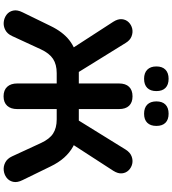

<svg xmlns="http://www.w3.org/2000/svg" viewBox="35 -992 964 1075"><g transform="rotate(90 517.5 -454.0)"><path d="M519 8.5Q484 8.5 465.4 -11.8Q446.8 -32 446.8 -68.2V-289H389Q340.5 -289 309.2 -268.5Q278 -248 256 -201L181.2 -39Q168.8 -12.2 147.2 -1.1Q125.8 10 102.9 7.6Q80 5.2 62 -8.2Q44 -21.8 38.8 -45Q33.5 -68.2 48.5 -98L124.5 -253.8Q157.5 -322.5 203.9 -359.1Q250.2 -395.8 316.5 -407L257.2 -365.2L101.2 -606Q84.8 -632 86.9 -654.2Q89 -676.5 104 -691.8Q119 -707 140.1 -711.8Q161.2 -716.5 183.1 -708.1Q205 -699.8 220 -675L393.2 -395.2L368.5 -412.8H446.8V-637.5Q446.8 -674.8 465.5 -694.1Q484.2 -713.5 519 -713.5Q553.2 -713.5 571.8 -694.1Q590.2 -674.8 590.2 -637.5V-412.8H669.2L643.8 -395.2L817 -675Q832.8 -699.8 854.2 -708.1Q875.8 -716.5 896.8 -711.8Q917.8 -707 932.9 -691.8Q948 -676.5 950.1 -654.2Q952.2 -632 935.8 -606L779.8 -365.2L720.5 -407Q765 -400 799.6 -380.9Q834.2 -361.8 862.1 -330.5Q890 -299.2 911.8 -253.8L987.8 -98Q1002.8 -68.2 997.5 -45Q992.2 -21.8 974.2 -8.2Q956.2 5.2 933.4 7.6Q910.5 10 889 -1.1Q867.5 -12.2 855 -39L780.2 -201Q758.2 -248.8 727 -268.9Q695.8 -289 648 -289H590.2V-68.2Q590.2 -32 571.8 -11.8Q553.2 8.5 519 8.5ZM616.4 -778.2Q583 -778.2 565.1 -796.1Q547.2 -814 547.2 -847.1Q547.2 -880.3 565.1 -897.9Q583 -915.5 616.1 -915.5Q649.3 -915.5 666.9 -897.9Q684.5 -880.3 684.5 -847.1Q684.5 -814 666.9 -796.1Q649.4 -778.2 616.4 -778.2ZM420.6 -778.2Q387.9 -778.2 369.7 -796.1Q351.5 -814 351.5 -847.1Q351.5 -880.3 369.7 -897.9Q387.9 -915.5 420.6 -915.5Q454 -915.5 471.8 -897.9Q489.5 -880.3 489.5 -847.1Q489.5 -814 471.8 -796.1Q454 -778.2 420.6 -778.2Z"/></g></svg>

Font: Nunito ExtraLight
Style: Regular
Weight: 200
Designer: Vernon Adams
Foundry: Vernon Adams
Version: Version 3.602;April 4, 2023;FontCreator 14.0.0.2856 64-bit